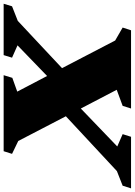

<svg xmlns="http://www.w3.org/2000/svg" viewBox="78 -875 738 1052"><g transform="rotate(-90 447.0 -349.0)"><path d="M410.5 -306 170.5 -75.5 238 -46 223.5 0H-59L-44.5 -46L35.5 -77.5L374 -392.5L493 -398.5L724.5 -622L657 -652L671 -698H952.5L938.5 -652L858.5 -620.5L529.5 -312.5ZM481 -78.5 361 -308.5 347.5 -335 200.5 -618 130 -652 144.5 -698H561L546.5 -650.5L471 -623.5L570.5 -433.5L582.5 -411L751 -87L822 -46L807 0H378.5L393 -46Z"/></g></svg>

Font: Newsreader 9pt ExtraBold
Style: Italic
Weight: 800
Italic angle: -17°
Designer: Hugues Gentile
Foundry: Production Type
Version: Version 1.003